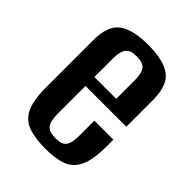

<svg xmlns="http://www.w3.org/2000/svg" viewBox="-157 -584 672 672"><g transform="rotate(45 179.0 -248.0)"><path d="M185 8Q134 8 100.5 -3.5Q67 -15 50.5 -48Q34 -81 34 -147V-379Q34 -451 70 -477.5Q106 -504 182 -504Q258 -504 294 -477.5Q330 -451 330 -379V-247H128V-110Q128 -73 139.5 -58Q151 -43 184 -43Q214 -43 225 -57.5Q236 -72 236 -110V-183H330V-148Q330 -83 313.5 -49Q297 -15 265 -3.5Q233 8 185 8ZM128 -291H236V-383Q236 -417 225 -432Q214 -447 182 -447Q151 -447 139.5 -432Q128 -417 128 -383Z"/></g></svg>

Font: Alumni Sans Thin SemiBold
Style: Regular
Weight: 600
Version: Version 1.018